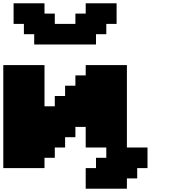

<svg xmlns="http://www.w3.org/2000/svg" viewBox="-20 -1020 1040 1165"><path d="M500 125H750V62.5H812.5V0H875V-125H750V-625H500V-562.5H437.5V-500H375V-437.5H312.5V-375H250V-625H0V0H250V-62.5H312.5V-125H375V-187.5H437.5V-250H500V-125H625V-62.5H562.5V0H500ZM187.5 -750H562.5V-812.5H625V-875H687.5V-1000H500V-937.5H437.5V-875H312.5V-937.5H250V-1000H62.5V-875H125V-812.5H187.5Z"/></svg>

Font: Faithful 32x
Style: Bold
Weight: 400
Foundry: Faithful Resource Pack
Version: Version 1.0; January 27, 2023